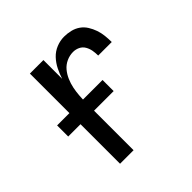

<svg xmlns="http://www.w3.org/2000/svg" viewBox="-142 -656 783 783"><g transform="rotate(-45 250.0 -264.0)"><path d="M124 0V-520H202V-412Q209 -434 219.5 -455Q230 -476 246 -493Q262 -510 284 -519Q306 -528 329 -528Q348 -528 366.5 -523.5Q385 -519 400 -508.5Q415 -498 425 -482Q435 -466 441 -448.5Q447 -431 449 -412.5Q451 -394 451 -375H373Q373 -390 370.5 -404.5Q368 -419 360.5 -432Q353 -445 339.5 -451.5Q326 -458 311 -458Q291 -458 272.5 -449.5Q254 -441 241.5 -426Q229 -411 221 -392.5Q213 -374 209 -354.5Q205 -335 203.5 -315Q202 -295 202 -276V0ZM53 -228V-292H315V-228Z"/></g></svg>

Font: Iosevka www.saffi
Style: Regular
Weight: 400
Monospace: yes
Designer: Belleve Invis
Foundry: Belleve Invis
Version: Version 22.0.2; ttfautohint (v1.8.3)